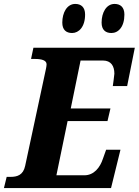

<svg xmlns="http://www.w3.org/2000/svg" viewBox="-37 -957 706 977"><path d="M530 -789C565 -789 596 -820 596 -883C596 -920 576 -937 546 -937C504 -937 480 -893 480 -842C480 -805 500 -789 530 -789ZM330 -789C364 -789 396 -820 396 -883C396 -920 376 -937 346 -937C304 -937 280 -893 280 -842C280 -805 300 -789 330 -789ZM-17 0H528L576 -195H503L487 -150C472 -104 441 -65 392 -65H250L307 -341H510L525 -405H323L373 -649H487C528 -649 545 -621 545 -582C545 -575 538 -527 537 -519H610L649 -714H133L121 -657H142C175 -657 200 -650 200 -630C200 -619 196 -602 192 -584L91 -113C81 -65 49 -57 17 -57H-3Z"/></svg>

Font: Noto Serif SemiCondensed Extra
Style: Italic
Weight: 800
Width: 4
Italic angle: -12°
Designer: Monotype Design Team
Foundry: Monotype Imaging Inc.
Version: Version 1.901